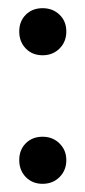

<svg xmlns="http://www.w3.org/2000/svg" viewBox="-20 -443 208 469"><path d="M27 -366Q27 -391 43 -407Q59 -423 84 -423Q109 -423 125.5 -407Q142 -391 142 -366Q142 -341 125.5 -324.5Q109 -308 84 -308Q59 -308 43 -324.5Q27 -341 27 -366ZM27 -52Q27 -77 43 -93Q59 -109 84 -109Q109 -109 125.5 -92.5Q142 -76 142 -52Q142 -27 125.5 -10.5Q109 6 84 6Q59 6 43 -10.5Q27 -27 27 -52Z"/></svg>

Font: Moniqa Paragraph
Style: Bold
Weight: 700
Designer: Rajesh Rajput
Foundry: Rajesh Rajput
Version: Version 1.000